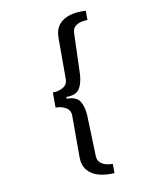

<svg xmlns="http://www.w3.org/2000/svg" viewBox="-92 -756 784 984"><g transform="rotate(-10 300.0 -264.0)"><path d="M423 159Q378 162 341.5 152Q305 142 283 116Q261 90 261 47V-168Q261 -198 236.5 -211.5Q212 -225 184 -224V-303Q210 -302 235.5 -315.5Q261 -329 261 -360V-574Q261 -617 283 -643Q305 -669 342 -679Q379 -689 423 -686V-638Q409 -638 390.5 -634Q372 -630 358.5 -618.5Q345 -607 344 -585L337 -371Q334 -322 316 -295Q298 -268 248 -268V-259Q298 -259 316 -232Q334 -205 337 -156L344 57Q345 79 358.5 91Q372 103 390 107Q408 111 423 111Z"/></g></svg>

Font: Chivo Mono
Style: Regular
Weight: 400
Monospace: yes
Designer: Hector Gatti
Foundry: Omnibus-Type
Version: Version 1.008; ttfautohint (v1.8.4.7-5d5b)